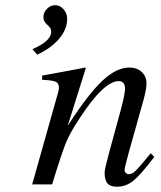

<svg xmlns="http://www.w3.org/2000/svg" viewBox="-20 -705 617 734"><path d="M122.1 -496.1 104 -517.1Q175.8 -547.9 175.8 -584Q175.8 -591.3 172.6 -596.9Q169.4 -602.5 158.2 -612.8Q146 -623.5 146 -639.2Q146 -657.2 159.4 -671.1Q172.9 -685.1 190.9 -685.1Q209.5 -685.1 223.1 -669.4Q236.8 -653.8 236.8 -632.8Q236.8 -593.3 206.1 -556.9Q175.3 -520.5 122.1 -496.1ZM556.2 -119.1 569.8 -105Q516.6 -35.2 488.8 -13.2Q460.9 8.8 426.8 8.8Q401.9 8.8 390.9 -3.9Q379.9 -16.6 379.9 -45.9Q379.9 -57.6 397 -121.1L442.9 -289.1Q458 -346.2 458 -366.2Q458 -379.9 451.7 -387.5Q445.3 -395 434.1 -395Q376.5 -395 283.2 -251Q248.5 -199.2 232.2 -159.4Q215.8 -119.6 179.2 0H103L203.1 -355Q205.1 -360.8 205.1 -372.1Q205.1 -387.2 192.1 -392.8Q179.2 -398.4 141.1 -399.9V-416Q266.1 -438.5 305.2 -446.8L308.1 -444.8L238.8 -224.1Q316.9 -345.2 371.1 -396Q425.3 -446.8 474.1 -446.8Q503.4 -446.8 521.7 -429.9Q540 -413.1 540 -386.2Q540 -365.7 529.8 -327.1L471.2 -118.2Q456.1 -62 456.1 -55.2Q456.1 -48.8 460.9 -43.9Q465.8 -39.1 472.2 -39.1Q484.9 -39.1 499 -52.7Q513.2 -66.4 556.2 -119.1Z"/></svg>

Font: Accordance
Style: Italic
Weight: 400
Italic angle: -11°
Version: Version 1.2 (build January 31, 2020) Miklal Software Solutio